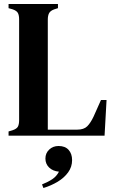

<svg xmlns="http://www.w3.org/2000/svg" viewBox="-20 -681 580 964"><path d="M23 0V-21L43 -27Q64 -34 70 -45.5Q76 -57 76 -78V-584Q76 -604 70 -615.5Q64 -627 44 -634L23 -640V-661H271V-640L252 -634Q233 -627 226.5 -615Q220 -603 220 -582V-30H367Q401 -30 418 -47Q435 -64 450 -96L487 -179H515L505 0ZM198 263 191 245Q223 232 243.5 218Q264 204 276 181Q245 178 226.5 160Q208 142 208 115Q208 88 227 70Q246 52 274 52Q307 52 324.5 71.5Q342 91 342 123Q342 157 322 184.5Q302 212 269.5 231.5Q237 251 198 263Z"/></svg>

Font: DeepMind Serif Text
Style: Regular
Weight: 400
Designer: Frank Grießhammer / Modifications: Colophon Foundry
Foundry: Colophon Foundry
Version: Version 5.003; ttfautohint (v1.8.2)